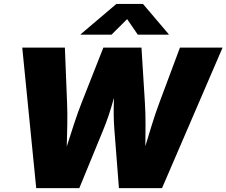

<svg xmlns="http://www.w3.org/2000/svg" viewBox="-20 -974 1172 994"><path d="M167.5 0 95.2 -727.5H315.9L327.1 -445.3Q329.6 -392.1 328.4 -329.8Q327.1 -267.6 325.4 -205.8Q323.7 -144 323.7 -90.3H283.7Q302.7 -144 322.5 -205.8Q342.3 -267.6 362.5 -329.8Q382.8 -392.1 403.8 -445.3L515.1 -727.5H712.4L730 -445.3Q733.4 -392.1 733.4 -329.8Q733.4 -267.6 732.4 -205.8Q731.4 -144 732.9 -90.3H692.4Q710.4 -144 729 -205.8Q747.6 -267.6 766.8 -329.8Q786.1 -392.1 806.2 -445.3L911.6 -727.5H1132.3L818.8 0H595.7L572.3 -300.8Q566.4 -373 569.8 -458.5Q573.2 -543.9 570.8 -626H623.5Q590.8 -543.9 567.6 -459Q544.4 -374 514.2 -300.8L390.6 0ZM557.1 -794.4H397.5L397.9 -796.9L582.5 -953.6H720.2L853.5 -796.9L853 -794.4H693.4L638.2 -875Z"/></svg>

Font: Inter 16pt Black
Style: Italic
Weight: 900
Italic angle: -9.3988°
Version: Version 4.001;git-66647c0bb